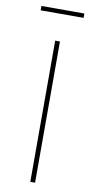

<svg xmlns="http://www.w3.org/2000/svg" viewBox="-93 -872 455 912"><g transform="rotate(10 134.0 -416.0)"><path d="M237 -811H30V-832H237ZM146 -681V0H123V-681Z"/></g></svg>

Font: FiraGO Thin
Style: Regular
Weight: 100
Designer: bBox Type
Foundry: bBox Type GmbH
Version: Version 1.001;PS 001.001;hotconv 1.0.88;makeotf.lib2.5.64775